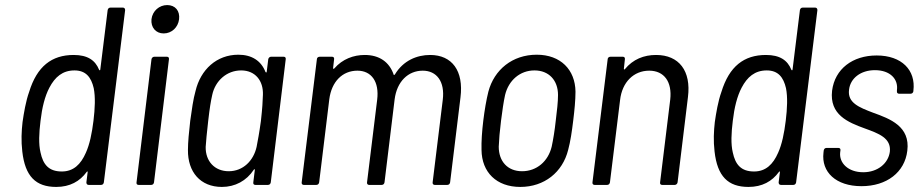

<svg xmlns="http://www.w3.org/2000/svg" viewBox="-20 -730 3639 758"><path d="M405 -690 376 -456C376 -452 373 -451 371 -455C356 -492 326 -513 271 -513C184 -513 126 -468 95 -367C82 -331 74 -283 69 -248C65 -213 63 -174 68 -132C79 -34 121 8 202 8C256 8 295 -14 322 -51C324 -54 327 -54 326 -50L321 -10C321 -4 324 0 330 0H379C385 0 389 -4 390 -10L474 -690C474 -696 471 -700 465 -700H416C410 -700 406 -696 405 -690ZM319 -127C299 -81 270 -53 224 -53C172 -53 150 -81 140 -128C132 -161 134 -205 140 -253C146 -305 157 -350 175 -384C197 -426 227 -452 274 -452C319 -452 340 -425 350 -382C357 -347 355 -302 349 -253C343 -204 334 -160 319 -127Z M626 -598C658 -598 683 -622 687 -654C691 -687 672 -710 640 -710C609 -710 582 -687 578 -654C575 -622 595 -598 626 -598ZM527 0H577C583 0 587 -4 588 -10L647 -496C648 -502 645 -506 639 -506H589C584 -506 579 -502 578 -496L519 -10C518 -4 521 0 527 0Z M1039 -496 1033 -447C1033 -443 1030 -443 1028 -446C1011 -490 974 -514 921 -514C835 -514 772 -455 752 -371C743 -340 737 -296 731 -253C726 -210 722 -168 722 -138C721 -51 771 8 856 8C908 8 953 -16 982 -60C983 -63 986 -63 986 -59L980 -10C979 -4 982 0 988 0H1038C1044 0 1048 -4 1049 -10L1108 -496C1109 -502 1106 -506 1100 -506H1050C1045 -506 1040 -502 1039 -496ZM993 -150C981 -96 940 -54 883 -54C827 -54 791 -94 792 -150C794 -177 796 -201 802 -253C808 -305 812 -329 818 -356C830 -411 875 -452 932 -452C988 -452 1020 -411 1018 -356C1017 -329 1016 -305 1010 -252C1003 -201 998 -177 993 -150Z M1678 -513C1626 -513 1572 -491 1539 -436C1536 -433 1534 -433 1534 -436C1517 -485 1478 -513 1420 -513C1376 -513 1332 -497 1300 -460C1297 -457 1295 -458 1295 -461L1299 -496C1300 -502 1297 -506 1291 -506H1242C1236 -506 1231 -502 1231 -496L1171 -10C1170 -4 1174 0 1179 0H1229C1235 0 1239 -4 1240 -10L1280 -338C1289 -408 1332 -451 1391 -451C1446 -451 1478 -408 1469 -336L1429 -10C1428 -4 1432 0 1437 0H1487C1493 0 1497 -4 1498 -10L1538 -338C1547 -408 1591 -451 1649 -451C1704 -451 1737 -408 1728 -336L1688 -10C1687 -4 1691 0 1696 0H1746C1752 0 1756 -4 1757 -10L1798 -346C1811 -450 1765 -513 1678 -513Z M2034 8C2129 8 2201 -50 2223 -138C2232 -171 2238 -212 2243 -254C2248 -294 2252 -335 2252 -368C2251 -455 2193 -514 2099 -514C2003 -514 1931 -455 1908 -368C1900 -336 1893 -295 1888 -254C1883 -213 1880 -171 1881 -138C1882 -50 1940 8 2034 8ZM2041 -54C1984 -54 1949 -93 1949 -151C1950 -178 1953 -213 1958 -253C1963 -292 1968 -328 1974 -355C1988 -413 2033 -452 2090 -452C2147 -452 2183 -413 2183 -355C2183 -328 2179 -293 2174 -253C2170 -215 2164 -179 2158 -151C2144 -93 2099 -54 2041 -54Z M2570 -513C2522 -513 2479 -496 2447 -457C2444 -454 2443 -456 2443 -459L2447 -496C2448 -502 2445 -506 2439 -506H2390C2384 -506 2379 -502 2379 -496L2319 -10C2318 -4 2322 0 2327 0H2377C2383 0 2387 -4 2388 -10L2428 -335C2436 -406 2482 -451 2543 -451C2602 -451 2634 -407 2626 -337L2586 -10C2585 -4 2588 0 2594 0H2644C2649 0 2654 -4 2655 -10L2696 -347C2709 -450 2661 -513 2570 -513Z M3138 -690 3109 -456C3109 -452 3106 -451 3104 -455C3089 -492 3059 -513 3004 -513C2917 -513 2859 -468 2828 -367C2815 -331 2807 -283 2802 -248C2798 -213 2796 -174 2801 -132C2812 -34 2854 8 2935 8C2989 8 3028 -14 3055 -51C3057 -54 3060 -54 3059 -50L3054 -10C3054 -4 3057 0 3063 0H3112C3118 0 3122 -4 3123 -10L3207 -690C3207 -696 3204 -700 3198 -700H3149C3143 -700 3139 -696 3138 -690ZM3052 -127C3032 -81 3003 -53 2957 -53C2905 -53 2883 -81 2873 -128C2865 -161 2867 -205 2873 -253C2879 -305 2890 -350 2908 -384C2930 -426 2960 -452 3007 -452C3052 -452 3073 -425 3083 -382C3090 -347 3088 -302 3082 -253C3076 -204 3067 -160 3052 -127Z M3381 5C3481 5 3552 -50 3562 -135C3574 -231 3494 -261 3427 -285C3372 -306 3325 -324 3332 -376C3337 -421 3378 -453 3434 -453C3494 -453 3527 -418 3521 -374V-370C3520 -364 3524 -360 3529 -360H3575C3581 -360 3585 -364 3586 -370V-372C3596 -453 3540 -511 3441 -511C3346 -511 3276 -458 3265 -372C3254 -277 3328 -247 3394 -223C3449 -203 3499 -185 3493 -131C3487 -85 3445 -50 3388 -50C3328 -50 3292 -87 3297 -129L3298 -136C3299 -142 3296 -146 3290 -146H3243C3237 -146 3233 -142 3232 -136L3231 -127C3222 -51 3280 5 3381 5Z"/></svg>

Font: Barlow Semi Condensed
Style: Italic
Weight: 400
Width: 4
Italic angle: -7°
Designer: Jeremy Tribby
Foundry: Tribby Type
Version: Version 1.422;hotconv 1.0.109;makeotfexe 2.5.65596